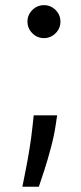

<svg xmlns="http://www.w3.org/2000/svg" viewBox="-20 -547 316 745"><path d="M150.6 -399.1Q124.3 -399.1 105.5 -418Q86.6 -436.8 86.6 -463.1Q86.6 -489.3 105.5 -508.2Q124.3 -527 150.6 -527Q176.8 -527 195.7 -508.2Q214.5 -489.3 214.5 -463.1Q214.5 -436.8 195.7 -418Q176.8 -399.1 150.6 -399.1ZM130.7 177.6H66.8Q71.4 154.8 78.8 117.5Q86.3 80.3 93.9 34.3Q101.6 -11.7 106.5 -59.7L110.8 -99.4H201.7L196 -61.1Q190 -20.6 177.7 25.6Q165.5 71.7 152.3 112.6Q139.2 153.4 130.7 177.6Z"/></svg>

Font: Linik Sans
Style: Regular
Weight: 400
Designer: Rasmus Andersson (font), Marc Monis (original base), Kil Hyung-jin (Pretendard portions), Cristiano Sobral (main changes
Foundry: rsms
Version: Version 3.018;May 31, 2022;FontCreator 14.0.0.2814 64-bit; t